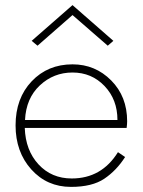

<svg xmlns="http://www.w3.org/2000/svg" viewBox="-20 -722 559 752"><path d="M264 -663 127 -543 104 -562 264 -702 424 -562 402 -543ZM41 -231Q41 -337 104 -403.5Q167 -470 264 -470Q353 -470 415.5 -407Q478 -344 478 -247Q478 -237 476 -221H77Q80 -133 131 -78Q182 -23 261 -23Q378 -23 442 -126L470 -107Q436 -54 388.5 -22Q341 10 258 10Q164 10 102.5 -58.5Q41 -127 41 -231ZM78 -252H440Q440 -332 389.5 -385Q339 -438 264 -438Q190 -438 136 -387.5Q82 -337 78 -252Z"/></svg>

Font: Renner
Style: Thin
Weight: 200
Version: Version 003.000 ; ttfautohint (v0.97) -l 8 -r 50 -G 200 -x 1